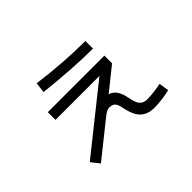

<svg xmlns="http://www.w3.org/2000/svg" viewBox="-108 -860 1153 1153"><g transform="rotate(-45 469.0 -283.5)"><path d="M161.1 -29.3 611.3 -388.7 618.2 -354.5H195.3V-419.9H675.8V-354.5L474.6 -193.4L436.5 -201.2Q441.4 -220.7 457 -231.4Q472.7 -242.2 495.1 -242.2Q526.4 -242.2 547.4 -230Q568.4 -217.8 580.6 -195.3Q592.8 -172.9 598.6 -139.6Q605.5 -107.4 612.3 -90.3Q619.1 -73.2 633.8 -62.5Q648.4 -51.8 674.8 -51.8Q697.3 -51.8 732.9 -56.2Q768.6 -60.5 790 -65.4L799.8 -2Q772.5 4.9 734.4 9.8Q696.3 14.6 669.9 14.6Q625 14.6 597.7 -2Q570.3 -18.6 556.6 -45.4Q543 -72.3 534.2 -110.4Q530.3 -132.8 524.9 -147.5Q519.5 -162.1 508.3 -170.4Q497.1 -178.7 477.5 -178.7Q463.9 -178.7 451.7 -172.4Q439.5 -166 417 -147.5L203.1 23.4ZM262.7 -523.4 270.5 -589.8Q371.1 -576.2 471.2 -569.3Q571.3 -562.5 657.2 -562.5V-498Q572.3 -498 468.8 -504.9Q365.2 -511.7 262.7 -523.4Z"/></g></svg>

Font: WEMIX Pretendard Variable
Style: Regular
Weight: 400
Designer: Base glyphs from Inter by Rasmus Andersson; Hangeul glyphs from Noto Sans CJK(Source Han Sans) by Jang Soo-young and Kan
Foundry: Kil Hyung-jin
Version: Version 1.000;Glyphs 3.2 (3208)